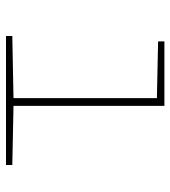

<svg xmlns="http://www.w3.org/2000/svg" viewBox="16 -584 568 640"><g transform="rotate(90 300.0 -264.0)"><path d="M100 0V-21L307 -25V-503L118 -507V-528H333V-25L530 -21V0Z"/></g></svg>

Font: Noto Sans Mono Thin
Style: Regular
Weight: 100
Designer: Monotype Design Team
Foundry: Monotype Imaging Inc.
Version: Version 2.014